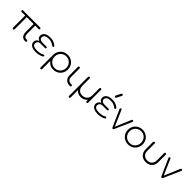

<svg xmlns="http://www.w3.org/2000/svg" viewBox="489 -2887 5162 5162"><g transform="rotate(45 3069.5 -306.5)"><path d="M224 0Q211 0 202.5 -8.5Q194 -17 194 -30V-489H57Q45 -489 37.5 -497.5Q30 -506 30 -518Q30 -530 37.5 -538.5Q45 -547 57 -547H709Q721 -547 728.5 -538.5Q736 -530 736 -518Q736 -506 728.5 -497.5Q721 -489 709 -489H577V-192Q577 -134 598 -97.5Q619 -61 676 -61H688Q702 -61 710.5 -52.5Q719 -44 719 -30Q719 -17 710.5 -8.5Q702 0 688 0H675Q620 0 584.5 -25Q549 -50 532.5 -93.5Q516 -137 516 -192V-489H255V-30Q255 -17 246 -8.5Q237 0 224 0Z M1088 6Q999 6 947 -17Q895 -40 873 -75.5Q851 -111 851 -149Q851 -188 872 -221.5Q893 -255 945 -276Q905 -294 882.5 -318.5Q860 -343 860 -393Q860 -434 884 -470.5Q908 -507 958.5 -529.5Q1009 -552 1088 -552Q1149 -552 1193 -539.5Q1237 -527 1268 -508.5Q1299 -490 1320 -471Q1326 -466 1330 -459.5Q1334 -453 1334 -446Q1334 -434 1325 -426.5Q1316 -419 1306 -419Q1299 -419 1293 -422Q1287 -425 1279 -431Q1248 -456 1200.5 -477Q1153 -498 1088 -498Q1024 -498 987.5 -483Q951 -468 936 -444Q921 -420 921 -393Q921 -346 956 -324.5Q991 -303 1040 -303H1189Q1202 -303 1210 -296.5Q1218 -290 1218 -276Q1218 -264 1210.5 -256.5Q1203 -249 1190 -249H1030Q966 -249 937.5 -220Q909 -191 909 -156Q909 -100 952 -74Q995 -48 1088 -48Q1109 -48 1143 -52.5Q1177 -57 1212 -66Q1247 -75 1269 -89Q1279 -95 1285 -98.5Q1291 -102 1298 -102Q1309 -102 1317 -94.5Q1325 -87 1325 -74Q1325 -67 1321.5 -62.5Q1318 -58 1313 -53Q1296 -38 1259.5 -24.5Q1223 -11 1178 -2.5Q1133 6 1088 6Z M1504 234Q1491 234 1482.5 225.5Q1474 217 1474 204V-279Q1476 -358 1512.5 -419.5Q1549 -481 1612 -517Q1675 -553 1753 -553Q1833 -553 1896.5 -516.5Q1960 -480 1996.5 -416.5Q2033 -353 2033 -273Q2033 -194 1996.5 -130.5Q1960 -67 1896.5 -30.5Q1833 6 1753 6Q1681 6 1623.5 -25Q1566 -56 1534 -108V204Q1534 217 1526 225.5Q1518 234 1504 234ZM1753 -50Q1816 -50 1865.5 -79.5Q1915 -109 1944 -159.5Q1973 -210 1973 -273Q1973 -337 1944 -387.5Q1915 -438 1865.5 -467.5Q1816 -497 1753 -497Q1691 -497 1641 -467.5Q1591 -438 1562.5 -387.5Q1534 -337 1534 -273Q1534 -210 1562.5 -159.5Q1591 -109 1641 -79.5Q1691 -50 1753 -50Z M2362 0Q2307 -1 2264 -25.5Q2221 -50 2197 -93.5Q2173 -137 2173 -192V-516Q2173 -530 2181.5 -538.5Q2190 -547 2203 -547Q2217 -547 2225.5 -538.5Q2234 -530 2234 -516V-192Q2234 -134 2270 -97.5Q2306 -61 2363 -61H2385Q2399 -61 2407.5 -52.5Q2416 -44 2416 -30Q2416 -17 2407.5 -8.5Q2399 0 2385 0Z M2586 234Q2573 234 2564.5 225.5Q2556 217 2556 204V-517Q2556 -530 2564.5 -538.5Q2573 -547 2586 -547Q2599 -547 2607.5 -538.5Q2616 -530 2616 -517V-248Q2616 -183 2639.5 -139.5Q2663 -96 2705 -74.5Q2747 -53 2802 -53Q2851 -53 2893.5 -75.5Q2936 -98 2962.5 -141.5Q2989 -185 2989 -248V-517Q2989 -531 2997.5 -539Q3006 -547 3019 -547Q3033 -547 3041 -539Q3049 -531 3049 -517V-30Q3049 -17 3041 -8.5Q3033 0 3019 0Q3006 0 2997.5 -8.5Q2989 -17 2989 -30V-81Q2957 -41 2906 -17Q2855 7 2802 7Q2735 7 2690 -15Q2645 -37 2616 -79V204Q2616 217 2608 225.5Q2600 234 2586 234Z M3446 6Q3357 6 3305 -17Q3253 -40 3231 -75.5Q3209 -111 3209 -149Q3209 -188 3230 -221.5Q3251 -255 3303 -276Q3263 -294 3240.5 -318.5Q3218 -343 3218 -393Q3218 -434 3242 -470.5Q3266 -507 3316.5 -529.5Q3367 -552 3446 -552Q3507 -552 3551 -539.5Q3595 -527 3626 -508.5Q3657 -490 3678 -471Q3684 -466 3688 -459.5Q3692 -453 3692 -446Q3692 -434 3683 -426.5Q3674 -419 3664 -419Q3657 -419 3651 -422Q3645 -425 3637 -431Q3606 -456 3558.5 -477Q3511 -498 3446 -498Q3382 -498 3345.5 -483Q3309 -468 3294 -444Q3279 -420 3279 -393Q3279 -346 3314 -324.5Q3349 -303 3398 -303H3547Q3560 -303 3568 -296.5Q3576 -290 3576 -276Q3576 -264 3568.5 -256.5Q3561 -249 3548 -249H3388Q3324 -249 3295.5 -220Q3267 -191 3267 -156Q3267 -100 3310 -74Q3353 -48 3446 -48Q3467 -48 3501 -52.5Q3535 -57 3570 -66Q3605 -75 3627 -89Q3637 -95 3643 -98.5Q3649 -102 3656 -102Q3667 -102 3675 -94.5Q3683 -87 3683 -74Q3683 -67 3679.5 -62.5Q3676 -58 3671 -53Q3654 -38 3617.5 -24.5Q3581 -11 3536 -2.5Q3491 6 3446 6ZM3463 -644Q3447 -644 3439.5 -653.5Q3432 -663 3432 -671Q3432 -676 3433 -680Q3434 -684 3435 -688L3504 -825Q3510 -837 3517.5 -842Q3525 -847 3534 -847Q3551 -847 3558 -837.5Q3565 -828 3565 -820Q3565 -816 3564.5 -811.5Q3564 -807 3562 -803L3493 -666Q3487 -654 3479.5 -649Q3472 -644 3463 -644Z M4010 1Q3991 1 3982 -20L3764 -508Q3760 -519 3764 -529.5Q3768 -540 3779 -545Q3790 -550 3800.5 -546Q3811 -542 3816 -531L4030 -37H3993L4203 -532Q4208 -543 4219.5 -547Q4231 -551 4242 -546Q4253 -541 4257.5 -530.5Q4262 -520 4257 -509L4042 -20Q4032 1 4010 1Z M4599 6Q4519 6 4455.5 -30.5Q4392 -67 4355.5 -130.5Q4319 -194 4319 -273Q4319 -353 4355.5 -416.5Q4392 -480 4455.5 -516.5Q4519 -553 4599 -553Q4679 -553 4742 -516.5Q4805 -480 4841.5 -416.5Q4878 -353 4878 -273Q4878 -194 4841.5 -130.5Q4805 -67 4742 -30.5Q4679 6 4599 6ZM4599 -50Q4662 -50 4711.5 -79.5Q4761 -109 4789.5 -159.5Q4818 -210 4818 -274Q4818 -337 4789.5 -387.5Q4761 -438 4711.5 -467.5Q4662 -497 4599 -497Q4537 -497 4487 -467.5Q4437 -438 4408 -387.5Q4379 -337 4379 -273Q4379 -210 4408 -159.5Q4437 -109 4487 -79.5Q4537 -50 4599 -50Z M5270 7Q5202 7 5147 -21.5Q5092 -50 5060 -104.5Q5028 -159 5028 -236V-517Q5028 -530 5036.5 -538.5Q5045 -547 5058 -547Q5071 -547 5079.5 -538.5Q5088 -530 5088 -517V-242Q5088 -179 5112 -137Q5136 -95 5177.5 -74Q5219 -53 5270 -53Q5322 -53 5363 -74Q5404 -95 5428 -137Q5452 -179 5452 -242V-517Q5452 -530 5460.5 -538.5Q5469 -547 5482 -547Q5495 -547 5503.5 -538.5Q5512 -530 5512 -517V-236Q5512 -159 5480 -104.5Q5448 -50 5393.5 -21.5Q5339 7 5270 7Z M5870 1Q5851 1 5842 -20L5624 -508Q5620 -519 5624 -529.5Q5628 -540 5639 -545Q5650 -550 5660.5 -546Q5671 -542 5676 -531L5890 -37H5853L6063 -532Q6068 -543 6079.5 -547Q6091 -551 6102 -546Q6113 -541 6117.5 -530.5Q6122 -520 6117 -509L5902 -20Q5892 1 5870 1Z"/></g></svg>

Font: ComfortaaLight
Style: Regular
Weight: 300
Designer: Johan Aakerlund
Foundry: Johan Aakerlund
Version: Version 3.104; ttfautohint (v1.8.1.43-b0c9)